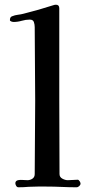

<svg xmlns="http://www.w3.org/2000/svg" viewBox="-20 -792 386 813"><path d="M321 -15Q321 -9 315.5 -4Q310 1 304 1Q273 1 241 -0.5Q209 -2 177 -2Q158 -2 139.5 -2Q121 -2 102 -1Q91 0 80 0.5Q69 1 58 1Q52 1 48.5 -5Q45 -11 45 -16Q45 -26 56 -29Q65 -31 75.5 -30Q86 -29 96 -29Q108 -29 117.5 -35.5Q127 -42 127 -55Q127 -132 128 -210Q129 -288 129 -365Q129 -443 128 -521Q127 -599 127 -677Q127 -688 123.5 -698.5Q120 -709 106 -709Q89 -709 72 -704Q55 -699 37 -699Q34 -699 28 -701Q22 -703 22 -707Q22 -720 31 -723Q43 -728 56 -729.5Q69 -731 80 -734Q112 -742 143.5 -751Q175 -760 206 -770Q209 -771 211.5 -771.5Q214 -772 217 -772Q231 -772 231 -757Q231 -729 231 -700.5Q231 -672 231 -643V-375Q231 -296 231.5 -215.5Q232 -135 232 -55Q232 -42 244 -35.5Q256 -29 267 -29Q278 -29 288.5 -30Q299 -31 309 -31Q313 -31 317 -25Q321 -19 321 -15Z"/></svg>

Font: Kaisei Tokumin Medium
Style: Regular
Weight: 500
Designer: Font-Kai,
Foundry: KAZUO KANAI
Version: Version 5.003